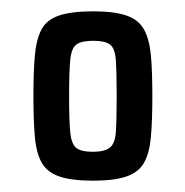

<svg xmlns="http://www.w3.org/2000/svg" viewBox="-20 -716 326 339"><path d="M145 -397Q106 -397 84.5 -404.5Q63 -412 53.5 -429Q44 -446 41.5 -475Q39 -504 39 -546Q39 -589 41.5 -617.5Q44 -646 53 -663.5Q62 -681 84 -688.5Q106 -696 145 -696Q182 -696 203.5 -688.5Q225 -681 234.5 -663.5Q244 -646 246.5 -617.5Q249 -589 249 -546Q249 -504 246.5 -475Q244 -446 234.5 -429Q225 -412 203.5 -404.5Q182 -397 145 -397ZM144 -448Q164 -448 173.5 -455Q183 -462 184.5 -482.5Q186 -503 186 -546Q186 -589 184.5 -610Q183 -631 174 -637.5Q165 -644 145 -644Q124 -644 115 -637.5Q106 -631 104 -610Q102 -589 102 -546Q102 -503 104 -482.5Q106 -462 114.5 -455Q123 -448 144 -448Z"/></svg>

Font: Saira ExtraCondensed SemiBold
Style: Regular
Weight: 600
Width: 2
Designer: Hector Gatti with collaboration of the Omnibus-Type team
Foundry: Omnibus-Type
Version: Version 1.101